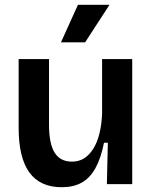

<svg xmlns="http://www.w3.org/2000/svg" viewBox="-20 -770 639 803"><path d="M238 13Q148 13 103 -48.5Q58 -110 58 -236V-523H185V-249Q185 -169 208.5 -131.5Q232 -94 281 -94Q310 -94 332 -108Q354 -122 370.5 -148.5Q387 -175 396 -212Q405 -249 407 -294V-523H533V-221V0H427L431 -173H415Q402 -108 379 -66.5Q356 -25 321.5 -6Q287 13 238 13ZM336 -593H235L306 -750H438Z"/></svg>

Font: Bricolage Grotesque 28pt SemiBold
Style: Regular
Weight: 600
Version: Version 1.001;gftools[0.9.33.dev8+g029e19f]